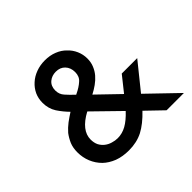

<svg xmlns="http://www.w3.org/2000/svg" viewBox="-170 -927 1141 1141"><g transform="rotate(-45 401.0 -356.0)"><path d="M311.5 10.7Q258.8 10.7 216.8 -4.9Q174.8 -21.5 146.5 -48.8Q117.2 -78.1 101.6 -116.2Q85.9 -154.3 85.9 -198.2Q85.9 -235.4 97.7 -264.6Q110.4 -293.9 128.9 -318.4Q149.4 -341.8 174.8 -361.3Q200.2 -379.9 227.5 -397.5Q197.3 -427.7 171.9 -465.8Q147.5 -503.9 147.5 -552.7Q147.5 -588.9 161.1 -619.1Q175.8 -650.4 201.2 -672.9Q226.6 -696.3 261.7 -709Q295.9 -721.7 335.9 -721.7Q377.9 -721.7 412.1 -708Q447.3 -694.3 470.7 -669.9Q495.1 -647.5 508.8 -616.2Q522.5 -585 522.5 -550.8Q522.5 -518.6 511.7 -493.2Q501 -466.8 483.4 -446.3Q464.8 -424.8 441.4 -408.2Q418 -391.6 391.6 -377.9Q436.5 -334 527.3 -247.1Q545.9 -271.5 603.5 -342.8Q636.7 -342.8 733.4 -342.8Q700.2 -301.8 599.6 -176.8Q645.5 -132.8 783.2 0Q747.1 0 637.7 0Q612.3 -25.4 534.2 -99.6Q480.5 -43 428.7 -15.6Q377 10.7 311.5 10.7ZM315.4 -87.9Q353.5 -87.9 388.7 -107.4Q423.8 -127 462.9 -168.9Q408.2 -221.7 299.8 -328.1Q299.8 -328.1 298.8 -328.1Q195.3 -272.5 195.3 -196.3Q195.3 -168.9 205.1 -148.4Q215.8 -127.9 233.4 -114.3Q251 -100.6 272.5 -94.7Q293.9 -87.9 315.4 -87.9ZM252.9 -550.8Q252.9 -518.6 273.4 -496.1Q293 -473.6 323.2 -445.3Q324.2 -445.3 327.1 -447.3Q366.2 -465.8 389.6 -487.3Q414.1 -507.8 414.1 -544.9Q414.1 -582 391.6 -605.5Q370.1 -627.9 334 -627.9Q300.8 -627.9 277.3 -608.4Q252.9 -587.9 252.9 -550.8Z"/></g></svg>

Font: SSportsD
Style: Medium
Weight: 400
Designer: Swiss Typefaces
Version: Version 1.000